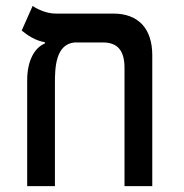

<svg xmlns="http://www.w3.org/2000/svg" viewBox="-20 -632 626 652"><path d="M497.1 -444.3C497.1 -535.2 449.7 -585.9 364.7 -585.9H168.5C137.2 -585.9 105.5 -601.6 90.8 -611.8L53.7 -528.3C71.8 -513.2 101.1 -493.2 132.3 -488.8V-484.4C98.1 -470.2 72.3 -427.2 72.3 -359.4V0H166.5V-350.1C166.5 -400.9 168.5 -481 232.4 -487.8H330.1C378.9 -487.8 402.8 -460.4 402.8 -401.9V0H497.1Z"/></svg>

Font: Cascadia Code PL
Style: Regular
Weight: 400
Monospace: yes
Designer: Aaron Bell
Foundry: Saja Typeworks
Version: Version 2404.023